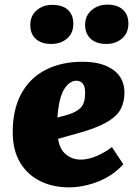

<svg xmlns="http://www.w3.org/2000/svg" viewBox="-20 -796 591 830"><path d="M337 -529Q421 -529 469.5 -494Q518 -459 518 -395Q518 -355 501.5 -324Q485 -293 441 -267.5Q397 -242 317 -220L231 -196Q238 -150 265.5 -128Q293 -106 329 -106Q361 -106 396.5 -121Q432 -136 464 -160L513 -86Q481 -50 440 -28Q399 -6 357 4Q315 14 280 14Q208 14 153 -13.5Q98 -41 66.5 -94Q35 -147 35 -225Q35 -323 72 -391Q109 -459 177 -494Q245 -529 337 -529ZM348 -394Q348 -423 337.5 -435Q327 -447 311 -447Q281 -447 258 -411.5Q235 -376 228 -288L273 -300Q310 -311 329 -330.5Q348 -350 348 -394ZM348 -689Q348 -728 376 -752Q404 -776 444 -776Q487 -776 511 -754.5Q535 -733 535 -694Q535 -653 507.5 -629.5Q480 -606 439 -606Q397 -606 372.5 -628Q348 -650 348 -689ZM111 -688Q111 -728 138.5 -751.5Q166 -775 206 -775Q250 -775 273.5 -753.5Q297 -732 297 -693Q297 -653 270 -629.5Q243 -606 201 -606Q159 -606 135 -627.5Q111 -649 111 -688Z"/></svg>

Font: Literata 12pt ExtraBold
Style: Italic
Weight: 800
Italic angle: -2°
Designer: Latin by Veronika Burian and Jose Scaglione. Greek by Irene Vlachou. Cyrillic by Vera Evstafieva
Foundry: TypeTogether
Version: Version 3.002